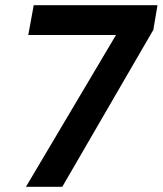

<svg xmlns="http://www.w3.org/2000/svg" viewBox="-20 -720 627 740"><path d="M80 0 427 -585H89L110 -700H587L571 -605L220 0Z"/></svg>

Font: DM Sans 10pt
Style: Bold Italic
Weight: 700
Italic angle: -10°
Version: Version 4.004;gftools[0.9.30]